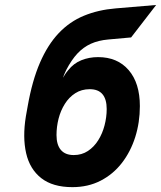

<svg xmlns="http://www.w3.org/2000/svg" viewBox="-20 -758 662 790"><path d="M278 12Q197 12 149.8 -25Q102.5 -62 87.5 -127.8Q72.5 -193.5 86.5 -279.5L94 -321.5Q112.5 -426.5 144.5 -500.2Q176.5 -574 221.5 -621.5Q266.5 -669 325.2 -693.2Q384 -717.5 456 -723.5L622.5 -737.5L519.5 -604L425.5 -595.5Q385 -592 354 -578Q323 -564 298.5 -537.8Q274 -511.5 252.5 -470Q247.5 -460 244.5 -452.5Q241.5 -445 239 -438Q243 -445 248.5 -453.2Q254 -461.5 260.5 -469Q283 -497.5 314.8 -510.2Q346.5 -523 383.5 -523Q463.5 -523 509.5 -469.5Q555.5 -416 555.5 -321.5Q555.5 -254.5 536.5 -194.2Q517.5 -134 481.5 -87.5Q445.5 -41 394 -14.5Q342.5 12 278 12ZM283.5 -120Q316.5 -120 341.8 -136.8Q367 -153.5 384.2 -181Q401.5 -208.5 410.2 -242.2Q419 -276 419 -309.5Q419 -349.5 401.8 -370.2Q384.5 -391 349 -391Q315.5 -391 289.8 -374.5Q264 -358 246.8 -330.5Q229.5 -303 221 -269.8Q212.5 -236.5 212.5 -202.5Q212.5 -162 230.5 -141Q248.5 -120 283.5 -120Z"/></svg>

Font: Overpass ExtraBold
Style: Italic
Weight: 800
Italic angle: -10°
Designer: Delve Withrington, Dave Bailey, Thomas Jockin
Foundry: Delve Fonts LLC
Version: Version 4.000